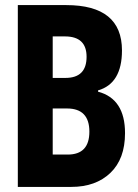

<svg xmlns="http://www.w3.org/2000/svg" viewBox="-20 -734 540 754"><path d="M260 0Q356 0 413.5 -55Q471 -110 471 -211Q471 -346 365 -374V-379Q459 -406 459 -536Q459 -714 240 -714H50V0ZM187 -591H235Q320 -591 320 -511Q320 -428 237 -428H187ZM187 -308H243Q331 -308 331 -217Q331 -127 246 -127H187Z"/></svg>

Font: Noto Sans Mono UI Condensed ExtraBold
Style: Regular
Weight: 800
Width: 3
Designer: Monotype Design team
Foundry: Monotype Imaging Inc.
Version: 1.000